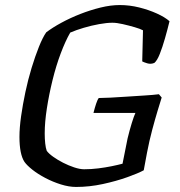

<svg xmlns="http://www.w3.org/2000/svg" viewBox="-20 -740 712 760"><path d="M281 0Q253 0 221 -10Q189 -20 159.5 -35.5Q130 -51 108.5 -68Q87 -85 77 -99Q67 -114 62 -139Q57 -164 57 -198Q57 -234 63.5 -280Q70 -326 80.5 -375.5Q91 -425 105 -471Q119 -517 134 -554.5Q149 -592 163 -612Q188 -631 223 -650Q258 -669 297.5 -684.5Q337 -700 377.5 -710Q418 -720 454 -720Q493 -720 531 -710.5Q569 -701 601 -686.5Q633 -672 651 -656Q643 -623 633 -588Q623 -553 612.5 -526.5Q602 -500 591 -491Q577 -485 562.5 -489.5Q548 -494 543 -497L546 -620Q535 -626 512.5 -632.5Q490 -639 466 -644.5Q442 -650 425 -650Q403 -650 372.5 -644.5Q342 -639 311.5 -630Q281 -621 258 -611Q239 -578 220.5 -529Q202 -480 188 -423Q174 -366 165.5 -311Q157 -256 157 -212Q157 -190 159 -172Q161 -154 165 -143Q173 -132 190.5 -119.5Q208 -107 229.5 -96Q251 -85 273.5 -77.5Q296 -70 313 -70Q341 -70 369 -73.5Q397 -77 421.5 -82Q446 -87 465 -92L485 -192Q493 -225 501.5 -252.5Q510 -280 516 -293H350Q355 -313 360.5 -329.5Q366 -346 371 -352Q387 -352 417 -353.5Q447 -355 482.5 -357.5Q518 -360 552 -362Q586 -364 609 -367L620 -354Q614 -335 604 -302Q594 -269 582.5 -226Q571 -183 562 -136L549 -66Q527 -54 483.5 -38.5Q440 -23 387 -11.5Q334 0 281 0Z"/></svg>

Font: Texturina 12pt
Style: Italic
Weight: 400
Italic angle: -11°
Designer: Guillermo Torres Carreño
Foundry: Omnibus-Type
Version: Version 1.002